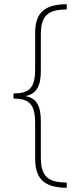

<svg xmlns="http://www.w3.org/2000/svg" viewBox="-20 -734 383 912"><path d="M297 158V133C207 133 174 103 174 14V-158C174 -231 154 -267 103 -277V-278C153 -289 174 -325 174 -396V-570C174 -659 207 -689 297 -689V-714C195 -713 147 -677 147 -578V-406C147 -313 117 -291 44 -290V-266C117 -265 147 -242 147 -148V20C147 120 195 157 297 158Z"/></svg>

Font: Noto Sans Ethiopic Condensed Thin
Style: Regular
Weight: 100
Width: 3
Designer: Monotype Design Team
Foundry: Monotype Imaging Inc.
Version: Version 2.102